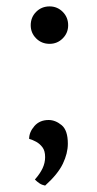

<svg xmlns="http://www.w3.org/2000/svg" viewBox="-20 -479 303 600"><path d="M135 -342Q110 -342 93 -359Q76 -376 76 -400Q76 -425 93 -442Q110 -459 135 -459Q159 -459 176 -442Q193 -425 193 -400Q193 -376 176 -359Q159 -342 135 -342ZM121 101Q111 99 103.5 94Q96 89 89 82Q105 64 113 47Q121 30 121 12Q121 -8 112.5 -19Q104 -30 93 -36Q82 -42 71 -45Q71 -66 87.5 -85Q104 -104 132 -104Q153 -104 172.5 -88Q192 -72 192 -30Q192 0 176.5 32.5Q161 65 121 101Z"/></svg>

Font: Arima Medium
Style: Regular
Weight: 500
Designer: Joana Correia and Natanael Gama
Foundry: NDISCOVER
Version: Version 1.101;gftools[0.9.23]